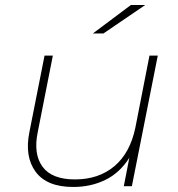

<svg xmlns="http://www.w3.org/2000/svg" viewBox="-20 -740 706 763"><path d="M271 3Q166 3 121.5 -57.5Q77 -118 97 -216L157 -519H190L130 -215Q112 -128 149 -77.5Q186 -27 278 -27Q372 -27 434.5 -79.5Q497 -132 518 -233L574 -519H607L504 0H472L494 -113Q456 -53 398.5 -25Q341 3 271 3ZM349 -607 500 -720H557L391 -607Z"/></svg>

Font: Montserrat ExtraLight
Style: Italic
Weight: 200
Italic angle: -11.3°
Designer: Julieta Ulanovsky
Foundry: Julieta Ulanovsky
Version: Version 9.000; ttfautohint (v1.8.4.7-5d5b)